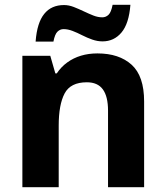

<svg xmlns="http://www.w3.org/2000/svg" viewBox="-20 -778 690 798"><path d="M385 -556Q475 -556 527 -509Q579 -462 579 -356V0H429V-318Q429 -377 407.5 -406.5Q386 -436 341 -436Q273 -436 248.5 -389.5Q224 -343 224 -256V0H73V-546H189L210 -473H216Q234 -500 259.5 -518.5Q285 -537 316.5 -546.5Q348 -556 385 -556ZM128 -605Q131 -645 140 -673.5Q149 -702 164 -720.5Q179 -739 199.5 -748Q220 -757 246 -757Q266 -757 286.5 -749Q307 -741 328 -731Q349 -721 368 -713.5Q387 -706 405 -706Q420 -706 431 -716.5Q442 -727 448 -758H522Q516 -680 485 -643Q454 -606 406 -606Q385 -606 363.5 -613.5Q342 -621 321.5 -631.5Q301 -642 281.5 -649.5Q262 -657 244 -657Q230 -657 219 -646.5Q208 -636 202 -605Z"/></svg>

Font: Noto Sans Khmer
Style: Bold
Weight: 700
Version: Version 2.003